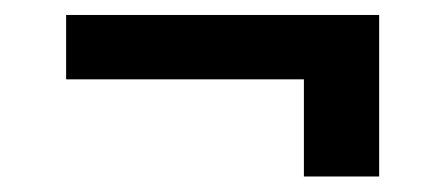

<svg xmlns="http://www.w3.org/2000/svg" viewBox="-20 -413 578 250"><path d="M473.7 -393.5V-183.2H375.7V-309.7H66.1V-393.5Z"/></svg>

Font: Interface Medium
Style: Regular
Weight: 500
Designer: Rasmus Andersson
Foundry: rsms
Version: Version 1.8